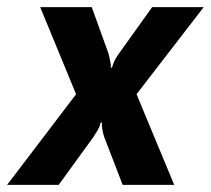

<svg xmlns="http://www.w3.org/2000/svg" viewBox="-35 -520 593 540"><path d="M179 -255 78 -500H223L270 -370Q274 -355 276 -342Q278 -335 276 -330H280L284 -342Q290 -357 300 -370L393 -500H538L349 -255L455 0H310L258 -135Q254 -146 252 -162Q251 -168 252 -175H248Q246 -167 244 -162Q242 -157 228 -135L130 0H-15Z"/></svg>

Font: Scada
Style: Bold Italic
Weight: 700
Italic angle: -10°
Version: Version 4.000